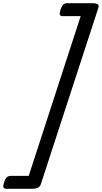

<svg xmlns="http://www.w3.org/2000/svg" viewBox="-75 -1095 631 1190"><path d="M-50 35Q-42 12 -32.5 3.5Q-23 -5 -8 -5H103L425 -995H314Q299 -995 296 -1004Q293 -1013 300 -1035Q308 -1058 316.5 -1066.5Q325 -1075 340 -1075H500Q544 -1075 535 -1048L178 47Q169 75 125 75H-35Q-50 75 -53.5 66Q-57 57 -50 35Z"/></svg>

Font: Playwrite MX
Style: Regular
Weight: 400
Designer: Veronika Burian, José Scaglione
Foundry: TypeTogether
Version: Version 1.002